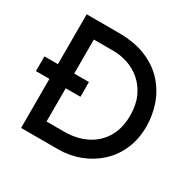

<svg xmlns="http://www.w3.org/2000/svg" viewBox="-158 -893 1072 1061"><g transform="rotate(30 378.0 -362.5)"><path d="M103 0V-725H304Q412 -725 487 -692.5Q562 -660 609 -605.5Q656 -551 677.5 -485Q699 -419 699 -353Q699 -272 670.5 -206.5Q642 -141 591.5 -95Q541 -49 476 -24.5Q411 0 339 0ZM207 -101H319Q398 -101 459 -131Q520 -161 555.5 -219Q591 -277 591 -360Q591 -428 568.5 -477.5Q546 -527 509 -559.5Q472 -592 426 -608Q380 -624 332 -624H207ZM17 -407H301V-313H17Z"/></g></svg>

Font: Reem Kufi Ink
Style: Regular
Weight: 400
Designer: Khaled Hosny
Version: Version 1.7